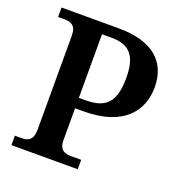

<svg xmlns="http://www.w3.org/2000/svg" viewBox="-129 -825 883 936"><g transform="rotate(20 312.5 -357.0)"><path d="M32 0H376V-49H326C292 -49 262 -56 262 -111V-275H307C516 -275 592 -384 592 -503C592 -634 507 -714 329 -714H32V-665H63C97 -665 126 -657 126 -602V-116C126 -57 98 -49 63 -49H32ZM262 -329V-659H312C410 -659 446 -608 446 -499C446 -376 404 -329 297 -329Z"/></g></svg>

Font: Noto Serif Semi
Style: Regular
Weight: 600
Designer: Monotype Design Team
Foundry: Monotype Imaging Inc.
Version: Version 1.002